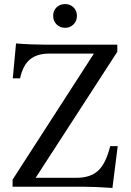

<svg xmlns="http://www.w3.org/2000/svg" viewBox="-20 -920 643 946"><path d="M534 6Q493 3 454 1.5Q415 0 390 0H42V-35L464 -689L486 -656H223Q163 -656 128 -627.5Q93 -599 79 -534H43L59 -706Q94 -703 132.5 -701.5Q171 -700 200 -700H558V-665L135 -12L112 -44H357Q426 -44 464 -79.5Q502 -115 523 -200H560ZM301 -783Q276 -783 259 -799.5Q242 -816 242 -842Q242 -868 259 -884Q276 -900 301 -900Q325 -900 342 -884Q359 -868 359 -842Q359 -816 342 -799.5Q325 -783 301 -783Z"/></svg>

Font: Hedvig Letters Serif 18pt
Style: Regular
Weight: 400
Designer: Alexander Örn & Tor Weibull
Foundry: Kanon Foundry
Version: Version 1.000